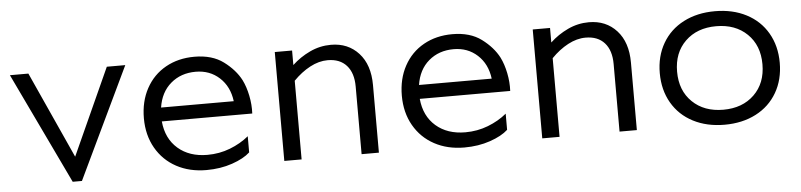

<svg xmlns="http://www.w3.org/2000/svg" viewBox="-37 -650 3459 829"><g transform="rotate(-5 1693.0 -236.0)"><path d="M520 -472 290 10H250L20 -472H100L270 -97L440 -472Z M820 -482Q897 -482 946 -445.5Q995 -409 1019 -363Q1034 -333 1042 -293.5Q1050 -254 1048 -216H656Q663 -141 712.5 -98Q762 -55 840 -55Q892 -55 938.5 -73Q985 -91 1020 -120V-50Q993 -25 942 -7.5Q891 10 830 10Q757 10 700.5 -20.5Q644 -51 612 -107Q580 -163 580 -236Q580 -309 610.5 -365Q641 -421 695.5 -451.5Q750 -482 820 -482ZM973 -276Q965 -340 923 -378.5Q881 -417 820 -417Q756 -417 712 -379.5Q668 -342 658 -276Z M1243 -472V-409Q1277 -441 1320.5 -461.5Q1364 -482 1412 -482Q1486 -482 1532 -431.5Q1578 -381 1578 -293V0H1503V-293Q1503 -352 1474 -384.5Q1445 -417 1392 -417Q1354 -417 1315.5 -396.5Q1277 -376 1243 -341V0H1168V-472Z M1938 -482Q2015 -482 2064 -445.5Q2113 -409 2137 -363Q2152 -333 2160 -293.5Q2168 -254 2166 -216H1774Q1781 -141 1830.5 -98Q1880 -55 1958 -55Q2010 -55 2056.5 -73Q2103 -91 2138 -120V-50Q2111 -25 2060 -7.5Q2009 10 1948 10Q1875 10 1818.5 -20.5Q1762 -51 1730 -107Q1698 -163 1698 -236Q1698 -309 1728.5 -365Q1759 -421 1813.5 -451.5Q1868 -482 1938 -482ZM2091 -276Q2083 -340 2041 -378.5Q1999 -417 1938 -417Q1874 -417 1830 -379.5Q1786 -342 1776 -276Z M2361 -472V-409Q2395 -441 2438.5 -461.5Q2482 -482 2530 -482Q2604 -482 2650 -431.5Q2696 -381 2696 -293V0H2621V-293Q2621 -352 2592 -384.5Q2563 -417 2510 -417Q2472 -417 2433.5 -396.5Q2395 -376 2361 -341V0H2286V-472Z M3336 -236Q3336 -163 3303.5 -107Q3271 -51 3212 -20.5Q3153 10 3076 10Q2999 10 2940 -20.5Q2881 -51 2848.5 -107Q2816 -163 2816 -236Q2816 -309 2848.5 -365Q2881 -421 2940 -451.5Q2999 -482 3076 -482Q3153 -482 3212 -451.5Q3271 -421 3303.5 -365Q3336 -309 3336 -236ZM3261 -236Q3261 -318 3210 -367.5Q3159 -417 3076 -417Q2993 -417 2942 -367.5Q2891 -318 2891 -236Q2891 -154 2942 -104.5Q2993 -55 3076 -55Q3159 -55 3210 -104.5Q3261 -154 3261 -236Z"/></g></svg>

Font: Madhuban Light
Style: Regular
Weight: 300
Designer: jaikishan Patel
Foundry: MagicType
Version: Version 1.000